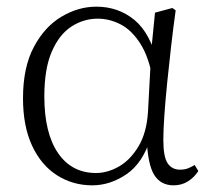

<svg xmlns="http://www.w3.org/2000/svg" viewBox="-20 -542 639 576"><path d="M257 14Q198 14 150.5 -16.5Q103 -47 76 -105.5Q49 -164 49 -247Q49 -340 81.5 -401Q114 -462 164.5 -492Q215 -522 269 -522Q335 -522 383.5 -482Q432 -442 454 -349H462L440 -296Q428 -368 402 -409.5Q376 -451 342.5 -468.5Q309 -486 273 -486Q231 -486 194.5 -462.5Q158 -439 135.5 -387.5Q113 -336 113 -253Q113 -143 154 -83Q195 -23 268 -23Q302 -23 336 -42Q370 -61 395 -102Q420 -143 424 -207L434 -393L445 -504L497 -518L507 -511Q500 -461 493.5 -404.5Q487 -348 481.5 -293.5Q476 -239 473 -194.5Q470 -150 470 -123Q470 -71 483 -52Q496 -33 520 -33Q534 -33 544 -37Q554 -41 564 -47L575 -29Q563 -10 544 2Q525 14 501 14Q462 14 442.5 -17.5Q423 -49 420 -128H432Q408 -52 359 -19Q310 14 257 14Z"/></svg>

Font: Noto Serif HK
Style: Regular
Weight: 200
Designer: Ryoko NISHIZUKA 西塚涼子 (kana & ideographs); Frank Grießhammer (Latin, Greek & Cyrillic); Wenlong ZHANG 张文龙 (bopomofo); San
Foundry: Adobe
Version: Version 2.001;hotconv 1.1.0;makeotfexe 2.6.0